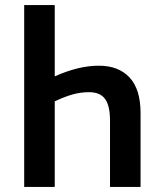

<svg xmlns="http://www.w3.org/2000/svg" viewBox="-20 -734 628 754"><path d="M75 -714H195V-434Q288 -476 368 -476Q446 -476 489 -429.5Q532 -383 532 -290V0H412V-261Q412 -319 392.5 -345.5Q373 -372 330 -372Q296 -372 264.5 -363Q233 -354 195 -336V0H75Z"/></svg>

Font: Noto Sans Condensed SemiBold
Style: Regular
Weight: 600
Width: 3
Designer: Monotype Design Team
Foundry: Monotype Imaging Inc.
Version: Version 2.013; ttfautohint (v1.8.4.7-5d5b)